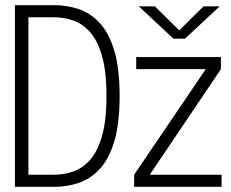

<svg xmlns="http://www.w3.org/2000/svg" viewBox="-20 -720 890 740"><path d="M37.5 0V-700H190Q239 -700 284 -684.8Q329 -669.5 364.5 -631.2Q400 -593 420.5 -524.8Q441 -456.5 441 -350Q441 -243.5 420.5 -175.2Q400 -107 364.5 -68.8Q329 -30.5 284 -15.2Q239 0 190 0ZM515 -695.5H577L671 -603L764.5 -695.5H826.5L693 -571H648.5ZM89.5 -46.5H186Q228.5 -46.5 265.5 -60.2Q302.5 -74 330.5 -107.8Q358.5 -141.5 374.5 -200.5Q390.5 -259.5 390.5 -350Q390.5 -440.5 374.5 -499.5Q358.5 -558.5 330.5 -592.2Q302.5 -626 265.5 -639.8Q228.5 -653.5 186 -653.5H89.5ZM497 0V-46.5L773 -453.5H505V-500H831.5V-453.5L557 -46.5H834V0Z"/></svg>

Font: Trispace ExtraLight
Style: Regular
Weight: 200
Designer: Tyler Finck
Foundry: Etcetera Type Company
Version: Version 1.210; ttfautohint (v1.8.3)